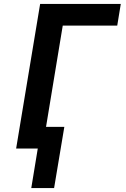

<svg xmlns="http://www.w3.org/2000/svg" viewBox="-20 -755 640 976"><path d="M139 201 172 0H62L184 -735H594L576 -625H299L214 -110H307L255 201Z"/></svg>

Font: Iosevka SS04 XBd Ex
Style: Italic
Weight: 800
Width: 7
Italic angle: -9°
Monospace: yes
Designer: Belleve Invis
Foundry: Belleve Invis
Version: Version 19.0.0; ttfautohint (v1.8.4)